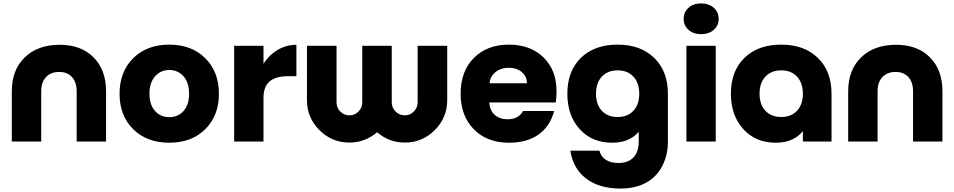

<svg xmlns="http://www.w3.org/2000/svg" viewBox="-20 -825 5561 1119"><path d="M48.8 -293Q48.8 -417.5 124.3 -490.7Q199.7 -564 328.1 -564Q452.6 -564 525.4 -490.7Q598.1 -417.5 598.1 -293V0H426.8V-293.9Q426.8 -345.7 399.7 -375.7Q372.6 -405.8 325.2 -405.8Q276.4 -405.8 248.3 -375.7Q220.2 -345.7 220.2 -293.9V0H48.8Z M966.8 6.8Q835.9 6.8 756.3 -72Q676.8 -150.9 676.8 -278.8Q676.8 -406.7 756.3 -485.8Q835.9 -564.9 966.8 -564.9Q1096.7 -564.9 1176.3 -485.8Q1255.9 -406.7 1255.9 -278.8Q1255.9 -150.9 1176.3 -72Q1096.7 6.8 966.8 6.8ZM1082 -278.8Q1082 -343.8 1049.6 -380.4Q1017.1 -417 966.8 -417Q916.5 -417 883.8 -380.1Q851.1 -343.3 851.1 -278.8Q851.1 -214.4 883.5 -178.2Q916 -142.1 966.8 -142.1Q1017.6 -142.1 1049.8 -178.2Q1082 -214.4 1082 -278.8Z M1344.7 0V-558.1H1515.6V-453.1Q1548.3 -504.9 1598.6 -534.4Q1648.9 -564 1707.5 -564V-380.9H1658.7Q1587.9 -380.9 1551.8 -350.8Q1515.6 -320.8 1515.6 -253.9V0Z M2016.1 5.9Q1914.1 5.9 1841.6 -66.7Q1769 -139.2 1769 -241.2V-558.1H1941.4V-229Q1941.4 -197.3 1963.1 -175Q1984.9 -152.8 2016.1 -152.8Q2047.4 -152.8 2069.3 -175Q2091.3 -197.3 2091.3 -229V-558.1H2263.2V-229Q2263.2 -197.3 2285.6 -175Q2308.1 -152.8 2339.4 -152.8Q2370.1 -152.8 2392.1 -175.3Q2414.1 -197.8 2414.1 -229V-558.1H2586.4V-241.2Q2586.4 -139.2 2513.9 -66.7Q2441.4 5.9 2339.4 5.9Q2247.6 5.9 2178.2 -54.2Q2106.9 5.9 2016.1 5.9Z M2945.8 6.8Q2817.9 6.8 2741.2 -71.8Q2664.6 -150.4 2664.6 -278.8Q2664.6 -410.2 2741.9 -487.5Q2819.3 -564.9 2945.8 -564.9Q3071.3 -564.9 3147.5 -490.5Q3223.6 -416 3223.6 -293.9Q3223.6 -256.3 3218.8 -228H2831.5Q2834.5 -181.2 2863.3 -155.5Q2892.1 -129.9 2938 -129.9Q3002.4 -129.9 3028.8 -178.2H3210Q3185.1 -87.4 3117.9 -40.3Q3050.8 6.8 2945.8 6.8ZM2833 -339.8H3050.8Q3051.3 -379.4 3021.2 -404.8Q2991.2 -430.2 2945.8 -430.2Q2898.9 -430.2 2867.9 -404.8Q2836.9 -379.4 2833 -339.8Z M3547.4 6.8Q3430.2 6.8 3358.4 -72.5Q3286.6 -151.9 3286.6 -278.8Q3286.6 -410.6 3365.5 -487.8Q3444.3 -564.9 3579.6 -564.9Q3713.4 -564.9 3793 -487.5Q3872.6 -410.2 3872.6 -278.8V0Q3872.6 76.7 3842.3 137.2Q3811.5 201.7 3749 237.8Q3686.5 273.9 3596.2 273.9Q3471.7 273.9 3395.5 215.3Q3319.3 156.7 3304.2 53.2H3473.6Q3481.9 87.4 3510.5 106.2Q3539.1 125 3584.5 125Q3639.6 125 3671.1 93.3Q3702.6 61.5 3702.6 -2.9V-57.1Q3648.9 6.8 3547.4 6.8ZM3487.5 -378.4Q3453.6 -341.8 3453.6 -278.8Q3453.6 -215.8 3487.5 -179.4Q3521.5 -143.1 3579.6 -143.1Q3637.7 -143.1 3671.6 -179.4Q3705.6 -215.8 3705.6 -278.8Q3705.6 -341.8 3671.6 -378.4Q3637.7 -415 3579.6 -415Q3521.5 -415 3487.5 -378.4Z M3980.5 0V-558.1H4151.4V0ZM3964.4 -714.8Q3964.4 -753.9 3992.7 -779.5Q4021 -805.2 4066.4 -805.2Q4111.8 -805.2 4140.1 -779.5Q4168.5 -753.9 4168.5 -714.8Q4168.5 -676.3 4140.1 -651.1Q4111.8 -626 4066.4 -626Q4021 -626 3992.7 -651.1Q3964.4 -676.3 3964.4 -714.8Z M4501 6.8Q4383.8 6.8 4311.8 -72.8Q4239.7 -152.3 4239.7 -278.8Q4239.7 -410.6 4318.8 -487.8Q4397.9 -564.9 4533.2 -564.9Q4667 -564.9 4746.6 -487.5Q4826.2 -410.2 4826.2 -278.8V0H4659.2V-61Q4605 6.8 4501 6.8ZM4440.9 -378.4Q4406.7 -341.8 4406.7 -278.8Q4406.7 -215.8 4440.9 -179.4Q4475.1 -143.1 4533.2 -143.1Q4591.3 -143.1 4625.2 -179.4Q4659.2 -215.8 4659.2 -278.8Q4659.2 -341.8 4625.2 -378.4Q4591.3 -415 4533.2 -415Q4475.1 -415 4440.9 -378.4Z M4923.3 -293Q4923.3 -417.5 4998.8 -490.7Q5074.2 -564 5202.6 -564Q5327.1 -564 5399.9 -490.7Q5472.7 -417.5 5472.7 -293V0H5301.3V-293.9Q5301.3 -345.7 5274.2 -375.7Q5247.1 -405.8 5199.7 -405.8Q5150.9 -405.8 5122.8 -375.7Q5094.7 -345.7 5094.7 -293.9V0H4923.3Z"/></svg>

Font: Biathlonist
Style: Bold
Weight: 700
Designer: Go4gold
Foundry: Go4gold
Version: Version 3.010;FEAKit 1.0